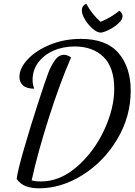

<svg xmlns="http://www.w3.org/2000/svg" viewBox="-20 -930 727 1037"><path d="M70 37Q75 -7 109.5 -126Q144 -245 184.5 -370Q225 -495 241 -537Q253 -569 274.5 -601.5Q296 -634 326 -634Q343 -634 364 -620Q304 -483 243.5 -293Q183 -103 151 44Q168 50 201 50Q304 50 395.5 -29.5Q487 -109 542 -226.5Q597 -344 597 -450Q597 -566 539 -622.5Q481 -679 384 -679Q319 -679 267 -655.5Q215 -632 185.5 -591Q156 -550 156 -499Q156 -472 165 -451Q124 -451 104.5 -468.5Q85 -486 85 -515Q85 -562 130 -610Q175 -658 251.5 -689Q328 -720 417 -720Q555 -720 620.5 -643Q686 -566 686 -440Q686 -301 614 -179.5Q542 -58 427 14.5Q312 87 191 87Q151 87 121.5 76.5Q92 66 70 37ZM422 -874Q422 -899 446 -910Q476 -854 523 -812Q579 -835 625 -872Q632 -867 637 -859Q642 -851 642 -843Q642 -824 619.5 -803.5Q597 -783 567.5 -768.5Q538 -754 523 -754Q505 -754 481 -774.5Q457 -795 439.5 -823.5Q422 -852 422 -874Z"/></svg>

Font: Dancing Script
Style: Bold
Weight: 700
Designer: Pablo Impallari
Foundry: Pablo Impallari
Version: Version 2.000